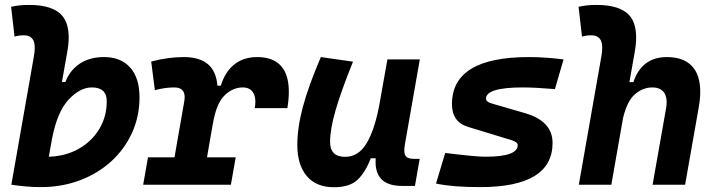

<svg xmlns="http://www.w3.org/2000/svg" viewBox="-20 -763 2970 793"><path d="M148.4 9.8Q117.7 9.8 87.9 7.1Q58.1 4.4 27.3 0V-0.5H26.9L120.1 -530.8Q123.5 -550.3 123.5 -565.4Q123.5 -585 117.7 -596.7Q106.4 -617.2 78.6 -617.2Q57.6 -617.2 40 -611.8L25.9 -734.9Q44.4 -739.3 63 -741Q81.5 -742.7 100.1 -742.7Q201.2 -742.7 238.8 -695.8Q263.7 -664.6 263.7 -607.9Q263.7 -580.1 257.3 -545.4L235.8 -424.3H250Q269 -473.6 310.1 -500.5Q351.1 -527.3 409.2 -527.3Q479 -527.3 517.6 -484.1Q556.2 -440.9 556.2 -361.3Q556.2 -282.2 525.4 -214.6Q494.6 -147 439.5 -96.7Q384.3 -46.4 310.1 -18.3Q235.8 9.8 148.4 9.8ZM195.3 -192.4 181.6 -115.7Q250 -117.7 304.2 -147.9Q358.4 -178.2 389.6 -229.5Q420.9 -280.8 420.9 -344.7Q420.9 -401.9 359.4 -401.9Q310.5 -401.9 263.4 -351.6Q216.3 -301.3 194.8 -189.5Z M571.3 0 591.3 -113.3H700.7L741.2 -345.2Q742.7 -354.5 742.7 -362.3Q742.7 -401.9 699.2 -401.9Q662.1 -401.9 619.6 -390.6L604.5 -508.8Q674.3 -527.3 739.3 -527.3Q869.1 -527.3 877.9 -409.2H892.1Q909.2 -465.8 947.3 -496.6Q985.4 -527.3 1043 -527.3Q1121.1 -527.3 1152.8 -474.1Q1172.9 -439.5 1172.9 -383.8Q1172.9 -353 1167 -316.4H1032.2Q1034.7 -330.6 1034.7 -342.3Q1034.7 -365.2 1025.9 -379.9Q1012.7 -401.9 982.9 -401.9Q941.4 -401.9 907.2 -368.7Q873 -335.4 858.9 -249.5V-251L835 -113.3H953.6L933.6 0Z M1358.9 10.3Q1286.6 10.3 1247.3 -35.6Q1208 -81.5 1208 -164.6Q1208 -235.8 1231 -321.8Q1253.9 -407.7 1305.2 -527.3L1438 -508.3Q1388.7 -386.2 1366 -307.6Q1343.3 -229 1343.3 -176.8Q1343.3 -115.2 1405.3 -115.2Q1459.5 -115.2 1492.9 -169.4Q1526.4 -223.6 1545.9 -325.7V-325.2L1580.1 -517.6H1713.9L1652.3 -166.5Q1649.9 -152.3 1649.9 -142.1Q1649.9 -127 1654.8 -119.6Q1663.1 -106.9 1689.9 -106.9H1713.4L1693.8 4.9H1640.6Q1531.2 4.9 1531.2 -94.2Q1531.2 -101.6 1531.7 -109.4H1511.2Q1490.2 -53.2 1457.8 -21.5Q1425.3 10.3 1358.9 10.3Z M1963.4 9.8Q1848.1 9.8 1780.8 -4.9L1818.8 -131.3Q1881.3 -123.5 1922.9 -119.6Q1964.4 -115.7 1985.4 -115.7Q2118.2 -115.7 2118.2 -163.6Q2118.2 -176.3 2092.8 -184.1L1913.6 -238.8Q1846.7 -258.8 1846.7 -333Q1846.7 -527.3 2164.6 -527.3Q2197.3 -527.3 2232.9 -524.9Q2268.6 -522.5 2307.6 -517.6L2272 -395Q2231.4 -398.4 2198.5 -400.1Q2165.5 -401.9 2139.6 -401.9Q1987.3 -401.9 1987.3 -355.5Q1987.3 -342.3 2011.7 -335.4L2149.4 -295.4Q2262.2 -262.2 2262.2 -172.9Q2262.2 9.8 1963.4 9.8Z M2675.3 0 2730.5 -312.5Q2733.4 -327.6 2733.4 -340.3Q2733.4 -364.3 2723.6 -379.4Q2708.5 -401.9 2674.3 -401.9Q2635.3 -401.9 2602.5 -373.8Q2569.8 -345.7 2553.2 -274.9L2504.9 0H2370.6L2463.9 -530.8Q2467.3 -550.3 2467.3 -565.4Q2467.3 -585 2461.4 -596.7Q2450.2 -617.2 2422.4 -617.2Q2401.4 -617.2 2383.8 -611.8L2369.6 -734.9Q2388.2 -739.3 2406.7 -741Q2425.3 -742.7 2443.8 -742.7Q2544.9 -742.7 2582.5 -695.8Q2607.4 -664.6 2607.4 -607.9Q2607.4 -580.1 2601.1 -545.4L2579.6 -423.8H2596.2Q2611.8 -473.1 2646.5 -500.2Q2681.2 -527.3 2734.4 -527.3Q2816.9 -527.3 2850.6 -473.6Q2872.1 -439 2872.1 -383.8Q2872.1 -353 2865.2 -315.4L2809.6 0Z"/></svg>

Font: CaskaydiaCove NFP
Style: Bold Italic
Weight: 700
Italic angle: -10°
Designer: Aaron Bell
Foundry: Saja Typeworks
Version: Version 2111.001; VTT 6.35;Nerd Fonts 3.1.1